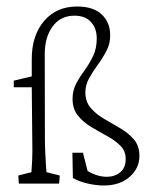

<svg xmlns="http://www.w3.org/2000/svg" viewBox="-20 -567 465 593"><path d="M301.3 5.9Q277.8 5.9 252.2 0.2Q226.6 -5.4 205.1 -17.1L203.6 -95.2H236.3L250.5 -39.1Q279.8 -21 310.1 -21Q334.5 -21 351.3 -34.9Q368.2 -48.8 368.2 -75.7Q368.2 -100.6 351.6 -117.2Q335 -133.8 310.5 -147Q286.1 -160.2 261.7 -174.8Q237.3 -189.5 220.7 -210Q204.1 -230.5 204.1 -261.7Q204.1 -287.6 215.3 -308.8Q226.6 -330.1 241.5 -350.3Q256.3 -370.6 267.6 -394Q278.8 -417.5 278.8 -448.2Q278.8 -479.5 261 -499Q243.2 -518.6 210 -518.6Q167 -518.6 142.6 -485.4Q118.2 -452.1 118.2 -400.4L118.7 -139.2Q118.7 -121.6 120.1 -89.8Q121.6 -58.1 123.5 -35.2L164.6 -24.9L162.6 0H38.1L36.6 -24.9L77.1 -35.2Q78.1 -50.8 79.3 -72.3Q80.6 -93.8 79.6 -142.6L78.1 -297.4V-384.8Q78.1 -457.5 116.2 -502.2Q154.3 -546.9 217.8 -546.9Q268.6 -546.9 294.4 -522.2Q320.3 -497.6 320.3 -458Q320.8 -433.1 309.3 -410.9Q297.9 -388.7 282.5 -367.7Q267.1 -346.7 255.4 -325.7Q243.7 -304.7 243.7 -281.7Q243.7 -252.4 260.5 -233.2Q277.3 -213.9 302.2 -199.5Q327.1 -185.1 352.1 -170.4Q377 -155.8 393.8 -136Q410.6 -116.2 410.6 -85.9Q410.6 -46.9 380.1 -20.5Q349.6 5.9 301.3 5.9ZM22.5 -297.4V-317.9L78.1 -331.1H102.5V-297.4Z"/></svg>

Font: Lateef ExtraLight
Style: Regular
Weight: 200
Designer: SIL International
Foundry: SIL International
Version: Version 4.200